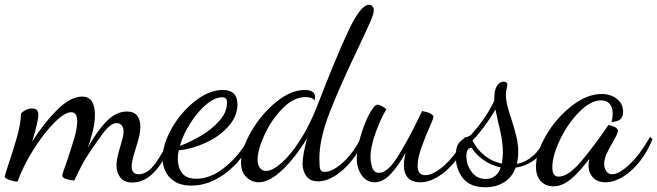

<svg xmlns="http://www.w3.org/2000/svg" viewBox="-55 -740 2776 811"><path d="M437 -42Q437 -69 453 -121Q458 -138 462.5 -155Q467 -172 467 -184Q467 -202 458.5 -211Q450 -220 438 -220Q415 -220 388.5 -187.5Q362 -155 307 -71Q293 -49 268 3L259 22Q243 22 225.5 16.5Q208 11 208 2Q208 -5 225 -51Q246 -113 258.5 -155.5Q271 -198 271 -228Q271 -266 246 -266Q218 -266 173.5 -221Q129 -176 86 -107.5Q43 -39 19 27Q4 27 -15.5 20Q-35 13 -35 6Q-35 3 -21 -41Q2 -108 17.5 -164Q33 -220 34 -261Q41 -269 54 -275.5Q67 -282 80 -282Q107 -282 107 -256Q107 -229 81 -142Q130 -220 186.5 -276Q243 -332 292 -332Q321 -332 333.5 -311Q346 -290 346 -256Q346 -222 336 -182Q326 -142 315 -115Q353 -184 394 -226.5Q435 -269 481 -269Q511 -269 524.5 -251Q538 -233 538 -205Q538 -186 533 -164.5Q528 -143 518 -112Q501 -59 501 -38Q501 -4 531 -4Q568 -4 601 -49.5Q634 -95 665 -162L677 -148Q649 -74 604 -21.5Q559 31 504 31Q471 31 454 10.5Q437 -10 437 -42Z M632 -72Q632 -131 671 -199Q710 -267 769.5 -313.5Q829 -360 886 -360Q948 -360 948 -299Q948 -250 911 -207.5Q874 -165 816 -138Q758 -111 700 -105Q696 -88 696 -69Q696 -33 714 -9Q732 15 775 15Q836 15 898 -36Q960 -87 999 -162L1011 -153Q971 -64 900 -10Q829 44 754 44Q695 44 663.5 11.5Q632 -21 632 -72ZM904 -306Q904 -318 899.5 -323.5Q895 -329 883 -329Q852 -329 815.5 -298Q779 -267 748.5 -219Q718 -171 705 -124Q747 -139 793 -166Q839 -193 871.5 -229.5Q904 -266 904 -306Z M963 -54Q963 -109 1005 -182.5Q1047 -256 1110 -308Q1173 -360 1232 -360Q1276 -360 1276 -329Q1276 -325 1274 -315Q1264 -330 1236 -330Q1186 -330 1139 -282.5Q1092 -235 1062.5 -171Q1033 -107 1033 -66Q1033 -44 1042.5 -31Q1052 -18 1069 -18Q1096 -18 1135 -52.5Q1174 -87 1214 -150Q1254 -213 1285 -293Q1363 -495 1415.5 -607.5Q1468 -720 1504 -720Q1512 -720 1518 -713.5Q1524 -707 1524 -697Q1524 -682 1508 -645.5Q1492 -609 1456 -533Q1382 -379 1338 -266.5Q1294 -154 1294 -70Q1294 -37 1297.5 -25.5Q1301 -14 1317 -14Q1338 -14 1366.5 -32.5Q1395 -51 1423 -84.5Q1451 -118 1471 -162L1483 -153Q1464 -103 1431 -62Q1398 -21 1360.5 2.5Q1323 26 1289 26Q1255 26 1239 4Q1223 -18 1223 -49Q1223 -83 1242 -156Q1191 -72 1136.5 -21Q1082 30 1038 30Q1009 30 986 8.5Q963 -13 963 -54Z M1452 -71Q1452 -108 1467.5 -162.5Q1483 -217 1504.5 -257.5Q1526 -298 1540 -298Q1546 -298 1557.5 -292Q1569 -286 1577 -278Q1556 -245 1533 -183.5Q1510 -122 1510 -77Q1510 -54 1517.5 -32Q1525 -10 1546 -10Q1581 -10 1622.5 -74.5Q1664 -139 1712 -238L1728 -271Q1776 -262 1776 -245Q1776 -243 1771.5 -231.5Q1767 -220 1763 -211Q1740 -160 1724.5 -115.5Q1709 -71 1709 -40Q1709 0 1742 0Q1764 0 1794 -19.5Q1824 -39 1855 -76Q1886 -113 1909 -162L1922 -153Q1901 -100 1867.5 -58.5Q1834 -17 1795 6.5Q1756 30 1721 30Q1651 30 1651 -44Q1651 -64 1658 -94Q1626 -37 1594 -3.5Q1562 30 1527 30Q1494 30 1473 0.5Q1452 -29 1452 -71Z M1870 -80Q1870 -120 1884 -136.5Q1898 -153 1914.5 -160Q1931 -167 1934 -170Q1998 -240 2033 -315V-327Q2033 -361 2044.5 -378Q2056 -395 2072 -395Q2080 -395 2084 -391.5Q2088 -388 2088 -382Q2088 -378 2085 -365.5Q2082 -353 2082 -338Q2082 -318 2087.5 -295.5Q2093 -273 2105 -237Q2119 -194 2126.5 -162Q2134 -130 2134 -97Q2134 -71 2128 -48Q2164 -54 2195 -80.5Q2226 -107 2254 -161L2263 -151Q2245 -99 2208 -69Q2171 -39 2123 -32Q2108 9 2074 30Q2040 51 1995 51Q1930 51 1900 12Q1870 -27 1870 -80ZM2069 -96Q2069 -126 2064 -156Q2059 -186 2049 -225Q2040 -265 2038 -277Q1987 -193 1941 -147Q1957 -112 1989.5 -85Q2022 -58 2065 -49Q2069 -75 2069 -96ZM2060 -33Q2020 -41 1987 -64.5Q1954 -88 1937 -116Q1915 -115 1915 -81Q1915 -43 1937.5 -13.5Q1960 16 1997 16Q2043 16 2060 -33Z M2209 -36Q2209 -95 2251.5 -168Q2294 -241 2359 -292Q2424 -343 2486 -343Q2525 -343 2551 -322Q2577 -301 2577 -268Q2577 -245 2564 -235Q2551 -225 2528 -225Q2533 -243 2533 -260Q2533 -285 2521 -300.5Q2509 -316 2484 -316Q2440 -316 2391.5 -267Q2343 -218 2310.5 -150Q2278 -82 2278 -33Q2278 6 2305 6Q2345 6 2399 -57.5Q2453 -121 2515 -212Q2528 -210 2541.5 -203.5Q2555 -197 2555 -187Q2555 -179 2545.5 -161.5Q2536 -144 2534 -141Q2517 -112 2507 -89.5Q2497 -67 2497 -48Q2497 -31 2505.5 -17.5Q2514 -4 2531 -4Q2560 -4 2604 -45.5Q2648 -87 2691 -162L2701 -152Q2680 -99 2647 -57.5Q2614 -16 2576 7Q2538 30 2503 30Q2468 30 2449.5 9.5Q2431 -11 2431 -40Q2431 -53 2434 -69Q2389 -9 2353.5 19Q2318 47 2283 47Q2250 47 2229.5 25.5Q2209 4 2209 -36Z"/></svg>

Font: Dancing Script
Style: Regular
Weight: 400
Designer: Pablo Impallari
Foundry: Pablo Impallari
Version: Version 2.000